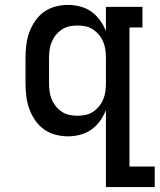

<svg xmlns="http://www.w3.org/2000/svg" viewBox="-20 -548 651 783"><path d="M296 -76Q313 -76 329.5 -79.5Q346 -83 360 -92.5Q374 -102 384.5 -115Q395 -128 401.5 -144Q408 -160 410 -176.5Q412 -193 412 -210V-310Q412 -327 410 -343.5Q408 -360 401.5 -376Q395 -392 384.5 -405Q374 -418 360 -427.5Q346 -437 329.5 -440.5Q313 -444 296 -444Q279 -444 262.5 -440.5Q246 -437 232 -427.5Q218 -418 207.5 -405Q197 -392 190.5 -376Q184 -360 182 -343.5Q180 -327 180 -310V-210Q180 -193 182 -176.5Q184 -160 190.5 -144Q197 -128 207.5 -115Q218 -102 232 -92.5Q246 -83 262.5 -79.5Q279 -76 296 -76ZM412 215V-99Q403 -76 388 -55Q373 -34 352.5 -19.5Q332 -5 307 1.5Q282 8 257 8Q231 8 205 1Q179 -6 158 -21.5Q137 -37 122 -59.5Q107 -82 98.5 -106.5Q90 -131 87 -157.5Q84 -184 84 -210V-310Q84 -336 87 -362.5Q90 -389 98.5 -413.5Q107 -438 122 -460.5Q137 -483 158 -498.5Q179 -514 205 -521Q231 -528 257 -528Q282 -528 307 -521.5Q332 -515 352.5 -500.5Q373 -486 388 -465Q403 -444 412 -421V-520H561V-436H508V131H611V215Z"/></svg>

Font: Iosevka HT Medium Extended
Style: Regular
Weight: 500
Width: 7
Monospace: yes
Designer: Belleve Invis
Foundry: Belleve Invis
Version: Version 32.3.0; ttfautohint (v1.8.4)